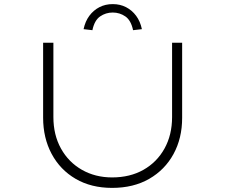

<svg xmlns="http://www.w3.org/2000/svg" viewBox="-20 -908 1097 935"><path d="M526 7Q424 7 348.5 -37Q273 -81 231.5 -158.5Q190 -236 190 -335V-700H240V-338Q240 -251 277 -184.5Q314 -118 379 -81Q444 -44 526 -44Q613 -44 678.5 -81Q744 -118 781 -184.5Q818 -251 818 -338V-700H867V-334Q867 -235 825 -158Q783 -81 706.5 -37Q630 7 526 7ZM430 -761 387 -766Q395 -804 415 -831Q435 -858 464 -873Q493 -888 529 -888Q565 -888 594 -873Q623 -858 643 -831Q663 -804 671 -766L628 -761Q618 -809 590.5 -828Q563 -847 529 -847Q495 -847 467.5 -828Q440 -809 430 -761Z"/></svg>

Font: Lexend Zetta ExtraLight
Style: Regular
Weight: 250
Version: Version 1.007